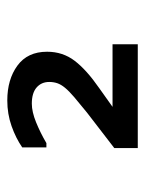

<svg xmlns="http://www.w3.org/2000/svg" viewBox="46 -790 407 540"><g transform="rotate(-90 250.0 -520.5)"><path d="M103 -337V-403L203 -480Q229 -501 246 -515.5Q263 -530 272.5 -541.5Q282 -553 285.5 -563.5Q289 -574 289 -586Q289 -608 273.5 -621.5Q258 -635 228 -635Q205 -635 175.5 -623Q146 -611 117 -594H105V-662Q131 -680 165 -692Q199 -704 237 -704Q296 -704 335 -675.5Q374 -647 374 -592Q374 -548 348.5 -514.5Q323 -481 271 -445L219 -408H395V-337Z"/></g></svg>

Font: D2Coding ligature
Style: Regular
Weight: 400
Monospace: yes
Designer: Yong-Rak Park; Jeong-Hwan Yoon; Sang-Min Lee;
Foundry: NHN Corporation
Version: Version 1.3.2; Build 20180524